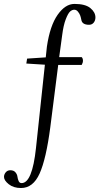

<svg xmlns="http://www.w3.org/2000/svg" viewBox="-50 -718 510 970"><path d="M176.8 -391.1 83 -397 86.9 -421.9 181.2 -428.2 187 -482.9Q202.6 -588.4 241.2 -643.3Q279.8 -698.2 326.2 -698.2Q380.9 -698.2 406.5 -677.2Q432.1 -656.2 432.1 -629.9Q432.1 -614.3 423.3 -603.5Q414.6 -592.8 399.9 -592.8Q364.7 -592.8 360.8 -618.2Q358.9 -628.9 355.5 -638.9Q352.1 -648.9 344 -658.9Q335.9 -668.9 325.2 -668.9Q314.5 -668.9 304.2 -659.9Q293.9 -650.9 282.2 -620.6Q270.5 -590.3 264.2 -541L249 -429.2H362.8Q369.1 -422.9 369.1 -411.1Q369.1 -401.4 362.8 -390.1H244.1L204.1 -75.2Q183.1 85.4 150.1 158.7Q117.2 231.9 56.2 231.9Q18.1 231.9 -5.9 212.6Q-29.8 193.4 -29.8 175.8Q-29.8 163.1 -21 152.6Q-12.2 142.1 2 142.1Q19 142.1 27.8 152.3Q36.6 162.6 38.1 174.6Q39.6 186.5 44.2 196.8Q48.8 207 59.1 207Q112.8 207 131.8 29.8Z"/></svg>

Font: Common Serif
Style: Regular
Weight: 400
Designer: Philipp H. Poll, Khaled Hosny
Foundry: Stefan Peev, Context Ltd.
Version: Version 1.026